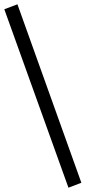

<svg xmlns="http://www.w3.org/2000/svg" viewBox="-48 -732 398 892"><path d="M330 117 270 140 -28 -689 33 -712Z"/></svg>

Font: PT Sans Narrow
Style: Regular
Weight: 400
Width: 3
Designer: A.Korolkova, O.Umpeleva, V.Yefimov
Foundry: ParaType Ltd
Version: Version 2.003W OFL